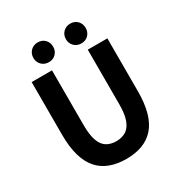

<svg xmlns="http://www.w3.org/2000/svg" viewBox="-195 -972 1052 1120"><g transform="rotate(-30 331.0 -412.0)"><path d="M332 12Q271 12 223 -6Q175 -24 142.5 -61Q110 -98 93 -157Q76 -216 76 -297V-653H213V-284Q213 -218 227 -179Q241 -140 268 -123.5Q295 -107 332 -107Q370 -107 397 -123.5Q424 -140 439 -179Q454 -218 454 -284V-653H586V-297Q586 -216 569.5 -157Q553 -98 520.5 -61Q488 -24 440.5 -6Q393 12 332 12ZM441 -703Q412 -703 393 -722Q374 -741 374 -769Q374 -798 393 -817Q412 -836 441 -836Q470 -836 488.5 -817Q507 -798 507 -769Q507 -741 488.5 -722Q470 -703 441 -703ZM222 -703Q193 -703 174 -722Q155 -741 155 -769Q155 -798 174 -817Q193 -836 222 -836Q251 -836 269.5 -817Q288 -798 288 -769Q288 -741 269.5 -722Q251 -703 222 -703Z"/></g></svg>

Font: Assistant ExtraLight
Style: Bold
Weight: 700
Version: Version 3.000